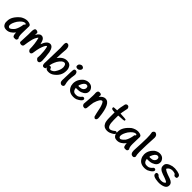

<svg xmlns="http://www.w3.org/2000/svg" viewBox="453 -2441 4149 4149"><g transform="rotate(45 2527.0 -366.5)"><path d="M330.5 -470H335.7Q441.2 -463.3 441.2 -406.7Q436 -222.1 436 -192.8Q436 -90.2 465.2 -58.5V-48Q460 -2.9 420.1 -2.9H388.5Q335.7 -2.9 335.7 -116.5Q249.4 -5.8 148.7 -5.8H135.3Q52.8 -5.8 27.3 -87.3Q22.1 -98.8 22.1 -129.5V-155.9Q22.1 -294 180.3 -422.5Q257.6 -470 330.5 -470ZM124.7 -134.8Q124.7 -90.6 161.6 -82V-79.6Q201.9 -79.6 267.1 -155.9Q313.7 -228.8 330.5 -348.7Q330.5 -358.3 356.8 -375.1V-377.5Q356.8 -399.5 330.5 -401.4Q266.7 -401.4 185.6 -293Q124.7 -196.2 124.7 -134.8Z M603.4 -465.2H613.9Q665.2 -454.2 665.2 -426.9Q665.2 -419.2 662.8 -373.6V-371.2H665.2Q712.7 -460.9 771.7 -460.9Q840.8 -460.9 868.1 -375.5Q884.4 -309.4 887.3 -309.4Q943.9 -465.2 1034.5 -465.2Q1115.1 -465.2 1145.3 -324.2Q1166.9 -157.3 1166.9 -87.3Q1166.9 -4.3 1113.7 -4.3H1111.3Q1080.1 -4.3 1047.5 -53.2Q1049.4 -64.3 1051.3 -145.3Q1051.3 -260 1025.9 -367.4Q1019.7 -371.7 1019.7 -377.9H1008.6Q974.6 -355.9 936.2 -230.7Q921.3 -182.7 902.2 -53.2Q887.8 -16.8 859.5 -16.8Q821.6 -16.8 799.5 -68.1Q799.5 -228.3 761.2 -371.2L754.9 -375.5H752.5Q701.2 -311.3 682 -211.5Q670 -165.9 652.3 -40.3Q636.9 -6.2 605.3 -6.2H596.6Q562.6 -6.2 543.4 -32.1Q554 -212 554 -271V-358.8Q554 -450.8 588 -463.3Z M1282 -733.3H1303.1Q1361.2 -720.4 1361.2 -619.7Q1350.6 -520.4 1345.3 -345.3Q1433.1 -466.7 1543.4 -466.7H1548.7Q1649.9 -466.7 1680.6 -374.6Q1691.1 -347.7 1691.1 -311.3V-297.8Q1691.1 -138.1 1540.5 -36.9Q1488.2 -5.3 1432.6 -5.3H1429.7Q1368.3 -5.3 1350.6 -36.9Q1342.9 -49.4 1342.9 -60.4H1340V-28.8Q1320.9 -5.3 1284.9 -5.3Q1237.4 -5.3 1237.4 -86.8Q1239.8 -118 1239.8 -131.9L1250.4 -551.1Q1250.4 -579.4 1245.1 -661.9Q1245.1 -733.3 1282 -733.3ZM1350.6 -118.5H1353.5Q1363.5 -123.7 1382.3 -123.7Q1404.8 -123.7 1419.2 -76.3Q1438.4 -68.6 1440.3 -68.6Q1501.2 -85.4 1530 -131.9Q1590.9 -224.5 1590.9 -306V-308.4Q1582.3 -395.7 1535.3 -395.7H1532.9Q1475.8 -395.7 1406.2 -287.3Q1350.6 -180.8 1350.6 -118.5Z M1854.7 -619.7Q1907 -608.6 1907 -571.2Q1907 -530.5 1854.7 -502.2Q1831.7 -498.3 1823.5 -498.3Q1773.1 -503.6 1773.1 -538.1V-548.2Q1773.1 -597.6 1833.6 -617.7Q1844.6 -619.7 1854.7 -619.7ZM1825.4 -451.3Q1875.8 -451.3 1883.9 -375.5Q1865.2 -251.8 1865.2 -195.7Q1865.2 -136.7 1886.3 -59.5V-47Q1879.6 -7.2 1831.7 -7.2H1825.4Q1770.7 -24.9 1770.7 -78.2Q1768.8 -78.2 1768.8 -90.6Q1776 -427.8 1785.6 -427.8Q1797.6 -451.3 1825.4 -451.3Z M2206.7 -465.7H2211Q2319.4 -465.7 2353.5 -363.1Q2355.4 -352 2355.4 -342V-329.5Q2355.4 -240.8 2238.4 -197.6Q2199 -182.7 2137.6 -182.7H2097.8L2093.5 -185.1V-182.7Q2107.4 -78.2 2188 -78.2H2198.6Q2200.5 -78.2 2200.5 -76.3L2204.8 -78.2H2217.3Q2277.7 -78.2 2336.7 -153.5Q2353 -159.7 2359.7 -159.7Q2395.2 -153.5 2395.2 -126.6V-124.2Q2395.2 -73.9 2275.8 -17.3Q2236.9 -4.8 2196.6 -4.8H2192.3Q2036.5 -4.8 1990.9 -147.2Q1984.7 -174.6 1982.7 -208.2Q1982.7 -335.3 2093.5 -427.8Q2154.9 -465.7 2206.7 -465.7ZM2102.2 -252.3Q2113.7 -249.9 2120.9 -249.9H2129.5Q2240.8 -249.9 2259.5 -331.9V-346.3Q2259.5 -396.6 2211 -396.6Q2150.1 -396.6 2104.1 -277.2Q2102.2 -265.7 2102.2 -252.3Z M2522.8 -478.2H2530.9Q2577.5 -478.2 2586.6 -448.4Q2586.6 -445.1 2582.3 -394.7Q2644.1 -473.9 2710.3 -473.9H2718.9Q2863.3 -473.9 2900.2 -100.2Q2902.6 -85.9 2902.6 -55.6Q2895.4 -1.9 2855.6 -1.9Q2814.9 -21.1 2814.9 -48.9Q2810.6 -51.8 2767.9 -258Q2729.5 -388.5 2697.8 -388.5Q2641.7 -388.5 2590.9 -224Q2577.9 -152 2569.3 -44.6Q2557.3 -6.2 2535.3 -6.2H2520.4Q2472.9 -6.2 2458.5 -59.5V-66.2Q2475.8 -256.6 2475.8 -326.6V-373.6Q2475.8 -387.1 2473.4 -405.8Q2473.4 -478.2 2522.8 -478.2Z M3150.1 -711.3Q3194.7 -711.3 3204.3 -654.2Q3170.7 -495.4 3170.7 -473.4Q3343.9 -468.6 3343.9 -452.3V-429.3Q3343.9 -413.9 3170.7 -408.6L3165.5 -401V-271.5Q3165.5 -70 3248 -70Q3298.3 -74.3 3359.2 -129.5Q3364 -131.9 3369.8 -131.9H3392.8Q3405.8 -125.2 3405.8 -111.3V-95.4Q3405.8 -60.9 3297.4 -15.3Q3261.4 -2.4 3224.9 -2.4Q3126.1 -2.4 3090.6 -77.7Q3061.9 -123.7 3061.9 -253.2V-401H3056.6Q2961.2 -401 2961.2 -436.9V-455.2Q2961.2 -470.5 3056.6 -470.5H3069.5Q3069.5 -554 3100.7 -677.2Q3115.6 -711.3 3150.1 -711.3Z M3713.2 -470H3718.5Q3824 -463.3 3824 -406.7Q3818.7 -222.1 3818.7 -192.8Q3818.7 -90.2 3848 -58.5V-48Q3842.7 -2.9 3802.9 -2.9H3771.2Q3718.5 -2.9 3718.5 -116.5Q3632.1 -5.8 3531.4 -5.8H3518Q3435.5 -5.8 3410.1 -87.3Q3404.8 -98.8 3404.8 -129.5V-155.9Q3404.8 -294 3563.1 -422.5Q3640.3 -470 3713.2 -470ZM3507.4 -134.8Q3507.4 -90.6 3544.4 -82V-79.6Q3584.7 -79.6 3649.9 -155.9Q3696.4 -228.8 3713.2 -348.7Q3713.2 -358.3 3739.6 -375.1V-377.5Q3739.6 -399.5 3713.2 -401.4Q3649.4 -401.4 3568.3 -293Q3507.4 -196.2 3507.4 -134.8Z M3992.8 -719.4Q4061.4 -702.6 4061.4 -625.4Q4046 -360.2 4046 -219.7V-170.7Q4046 -90.6 4061.4 -47Q4048.9 -4.3 4018.7 -4.3H4012Q3935.3 -4.3 3935.3 -115.1Q3950.1 -383.2 3950.1 -495.4Q3950.1 -605.8 3935.3 -672.4Q3954.4 -719.4 3992.8 -719.4Z M4377.5 -465.7H4381.8Q4490.2 -465.7 4524.2 -363.1Q4526.1 -352 4526.1 -342V-329.5Q4526.1 -240.8 4409.1 -197.6Q4369.8 -182.7 4308.4 -182.7H4268.6L4264.3 -185.1V-182.7Q4278.2 -78.2 4358.8 -78.2H4369.3Q4371.2 -78.2 4371.2 -76.3L4375.5 -78.2H4388Q4448.4 -78.2 4507.4 -153.5Q4523.7 -159.7 4530.5 -159.7Q4565.9 -153.5 4565.9 -126.6V-124.2Q4565.9 -73.9 4446.5 -17.3Q4407.7 -4.8 4367.4 -4.8H4363.1Q4207.2 -4.8 4161.6 -147.2Q4155.4 -174.6 4153.5 -208.2Q4153.5 -335.3 4264.3 -427.8Q4325.7 -465.7 4377.5 -465.7ZM4272.9 -252.3Q4284.4 -249.9 4291.6 -249.9H4300.2Q4411.5 -249.9 4430.2 -331.9V-346.3Q4430.2 -396.6 4381.8 -396.6Q4320.9 -396.6 4274.8 -277.2Q4272.9 -265.7 4272.9 -252.3Z M4841.2 -468.1Q5019.7 -456.1 5019.7 -392.8V-367.4Q5019.7 -338.6 4970.7 -338.6Q4938.6 -338.6 4921.3 -379.9Q4880.1 -398.1 4838.8 -398.1H4836Q4759.2 -398.1 4717 -338.6Q4717 -336.2 4714.6 -330.9Q4714.6 -296.9 4913.7 -232.6Q5014.4 -196.2 5014.4 -129.5V-116.5Q5014.4 -16.8 4838.8 0H4789.4Q4618.7 -11.5 4618.7 -80.1V-93Q4618.7 -126.6 4660.4 -126.6Q4688.2 -126.6 4717 -90.6Q4758.3 -67.1 4810.1 -67.1H4812.9Q4893.5 -67.1 4918.9 -111.3Q4918.9 -136.7 4748.2 -191.4Q4616.3 -236.5 4616.3 -315.6V-338.6Q4616.3 -427.3 4771.2 -462.8Q4819.7 -468.1 4841.2 -468.1Z"/></g></svg>

Font: Namteng
Style: Regular
Weight: 400
Designer: Khon Soe Zaw Thu
Foundry: MPUA
Version: Version 1.03 June 17, 2016